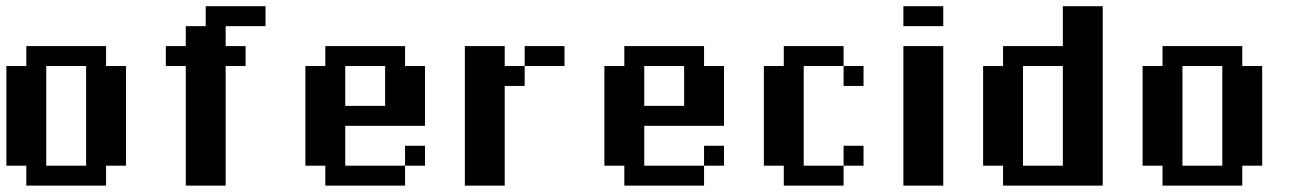

<svg xmlns="http://www.w3.org/2000/svg" viewBox="-20 -582 4102 602"><path d="M312.5 0V-62.5H375V-375H312.5V-437.5H62.5V-375H0V-62.5H62.5V0ZM125 -62.5V-375H250V-62.5Z M687.5 0V-375H750V-437.5H687.5V-500H812.5V-562.5H625V-500H562.5V-437.5H500V-375H562.5V0Z M1250 -62.5H1062.5V-187.5H1312.5V-375H1250V-437.5H1000V-375H937.5V-62.5H1000V0H1250ZM1062.5 -250V-375H1187.5V-250ZM1312.5 -62.5V-125H1250V-62.5Z M1562.5 -437.5H1437.5V0H1562.5V-312.5H1625V-375H1562.5ZM1625 -437.5V-375H1750V-437.5Z M2187.5 -62.5H2000V-187.5H2250V-375H2187.5V-437.5H1937.5V-375H1875V-62.5H1937.5V0H2187.5ZM2000 -250V-375H2125V-250ZM2250 -62.5V-125H2187.5V-62.5Z M2500 -62.5V-375H2625V-437.5H2437.5V-375H2375V-62.5H2437.5V0H2625V-62.5ZM2687.5 -312.5V-375H2625V-312.5ZM2687.5 -62.5V-125H2625V-62.5Z M2812.5 -562.5V-500H2937.5V-562.5ZM2937.5 0V-437.5H2812.5V0Z M3437.5 0V-562.5H3312.5V-437.5H3125V-375H3062.5V-62.5H3125V0ZM3187.5 -62.5V-375H3312.5V-62.5Z M3875 0V-62.5H3937.5V-375H3875V-437.5H3625V-375H3562.5V-62.5H3625V0ZM3687.5 -62.5V-375H3812.5V-62.5Z"/></svg>

Font: Chicago Kare
Style: Regular
Weight: 400
Designer: Duane King
Version: Version 1.001;hotconv 1.0.109;makeotfexe 2.5.65596